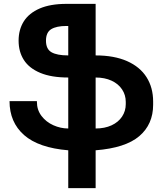

<svg xmlns="http://www.w3.org/2000/svg" viewBox="-20 -770 827 993"><path d="M772 -244.6V-228.5Q772 -127 700.4 -65.9Q628.9 -4.9 474.6 7.3V203.1H333V7.3Q179.7 -5.4 104.5 -71.5Q29.3 -137.7 29.3 -247.1H170.9V-243.2Q170.9 -201.7 194.6 -170.4Q218.3 -139.2 255.9 -122.3Q293.5 -105.5 333 -105.5V-369.1Q245.6 -369.1 188.2 -393.1Q130.9 -417 103.5 -459.7Q76.2 -502.4 76.2 -559.6Q76.2 -616.7 103 -659.4Q129.9 -702.1 185.3 -726.1Q240.7 -750 323.7 -750H474.6V-483.4Q570.3 -483.4 637.2 -453.9Q704.1 -424.3 738 -370.6Q772 -316.9 772 -244.6ZM333 -483.4V-635.7H323.7Q272 -635.7 244.9 -619.1Q217.8 -602.5 217.8 -559.6Q217.8 -516.1 246.3 -499.8Q274.9 -483.4 333 -483.4ZM630.4 -243.2Q630.4 -278.8 611.3 -307.6Q592.3 -336.4 556.9 -352.8Q521.5 -369.1 474.6 -369.1V-105.5Q521.5 -105.5 556.9 -121.8Q592.3 -138.2 611.3 -167Q630.4 -195.8 630.4 -231.4Z"/></svg>

Font: Mardoto
Style: Bold
Weight: 700
Designer: Christian Robertson, Vahan Hovhannisyan
Foundry: Google
Version: Version 1.000